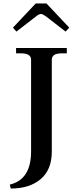

<svg xmlns="http://www.w3.org/2000/svg" viewBox="-20 -978 431 1112"><path d="M55 -818 187 -958H249L381 -818L360 -795L245 -884Q226 -897 218 -897Q206 -897 190 -884L75 -795ZM37 91Q160 62 160 -101V-632Q160 -669 102 -669H73V-700H367V-669H337Q280 -669 280 -632V-100Q280 5 215.5 59.5Q151 114 42 114Z"/></svg>

Font: Taviraj Medium
Style: Regular
Weight: 500
Designer: Katatrad Team
Foundry: CadsonDemak
Version: Version 1.001